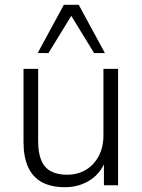

<svg xmlns="http://www.w3.org/2000/svg" viewBox="-20 -772 593 800"><path d="M251 8Q193 8 154.5 -13Q116 -34 97 -76Q78 -118 78 -180V-485H139V-183Q139 -136 151.5 -105Q164 -74 191 -59Q218 -44 259 -44Q304 -44 338 -64.5Q372 -85 391.5 -122Q411 -159 411 -209V-485H472V0H413V-117H425Q406 -56 359 -24Q312 8 251 8ZM137 -551 246 -752H308L417 -551H372L277 -706L182 -551Z"/></svg>

Font: Nunito Sans 12pt Light
Style: Regular
Weight: 300
Designer: Vernon Adams
Foundry: Vernon Adams
Version: Version 3.101;gftools[0.9.27]